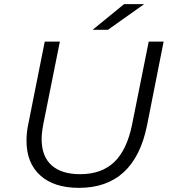

<svg xmlns="http://www.w3.org/2000/svg" viewBox="-20 -901 832 927"><path d="M108 -221Q108 -262 116 -299L196 -700H269L189 -301Q181 -259 181 -230Q181 -146 229 -103Q277 -60 367 -60Q470 -60 531.5 -118.5Q593 -177 618 -301L698 -700H770L690 -296Q629 6 361 6Q241 6 174.5 -54Q108 -114 108 -221ZM579 -881H676L501 -757H427Z"/></svg>

Font: Idrija
Style: Italic
Weight: 400
Italic angle: -11.3°
Designer: Julieta Ulanovsky
Foundry: Julieta Ulanovsky
Version: Version 7.200